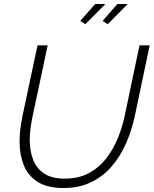

<svg xmlns="http://www.w3.org/2000/svg" viewBox="-20 -937 770 962"><path d="M298 5Q216 5 167.5 -26.5Q119 -58 98.5 -111Q78 -164 78 -228Q78 -259 82 -290Q86 -321 92 -353L168 -710H219L143 -353Q137 -323 133 -294Q129 -265 129 -236Q129 -182 145.5 -138Q162 -94 200.5 -68Q239 -42 305 -42Q373 -42 424 -69Q475 -96 510.5 -141Q546 -186 569 -241.5Q592 -297 604 -353L679 -710H730L655 -353Q639 -281 610.5 -216.5Q582 -152 538.5 -102Q495 -52 435.5 -23.5Q376 5 298 5ZM408 -816 382 -832 457 -917H508ZM520 -816 494 -832 568 -917H620Z"/></svg>

Font: Raleway Light
Style: Italic
Weight: 300
Italic angle: -12°
Designer: Matt McInerney, Pablo Impallari, Rodrigo Fuenzalida
Foundry: Matt McInerney, Pablo Impallari, Rodrigo Fuenzalida
Version: Version 4.026